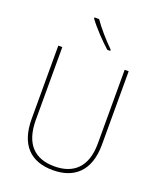

<svg xmlns="http://www.w3.org/2000/svg" viewBox="-171 -1055 971 1169"><g transform="rotate(20 314.5 -470.5)"><path d="M265 -951H235V-944C269 -897 329 -834 376 -792H395V-800C352 -842 297 -904 265 -951ZM543 -239V-714H517V-236C517 -81 436 -15 315 -15C187 -15 113 -87 113 -243V-714H87V-240C87 -73 169 10 314 10C447 10 543 -62 543 -239Z"/></g></svg>

Font: Noto Sans Gujarati SemiCondensed Thin
Style: Regular
Weight: 100
Width: 4
Designer: Jelle Bosma - Monotype Design Team, Universal Thirst
Foundry: Monotype Imaging Inc.
Version: Version 2.106